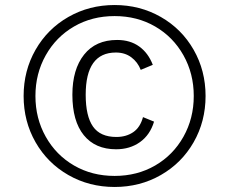

<svg xmlns="http://www.w3.org/2000/svg" viewBox="-20 -732 912 764"><path d="M74 -350Q74 -451 121.5 -534Q169 -617 252 -664.5Q335 -712 436 -712Q537 -712 620 -664.5Q703 -617 750.5 -534Q798 -451 798 -350Q798 -249 750.5 -166Q703 -83 620 -35.5Q537 12 436 12Q335 12 252 -35.5Q169 -83 121.5 -166Q74 -249 74 -350ZM751 -350Q751 -439 710 -512Q669 -585 597.5 -626.5Q526 -668 436 -668Q346 -668 274.5 -626.5Q203 -585 162 -512Q121 -439 121 -350Q121 -261 162 -188Q203 -115 274.5 -73.5Q346 -32 436 -32Q526 -32 597.5 -73.5Q669 -115 710 -188Q751 -261 751 -350ZM268 -355Q268 -456 314.5 -514.5Q361 -573 446 -573Q498 -573 534 -547Q570 -521 588 -474L540 -454Q528 -485 502.5 -504Q477 -523 441 -523Q321 -523 321 -355Q321 -270 350 -228.5Q379 -187 443 -187Q482 -187 510 -206Q538 -225 549 -266L593 -248Q577 -195 537 -166.5Q497 -138 442 -138Q359 -138 313.5 -194Q268 -250 268 -355Z"/></svg>

Font: Overpass ExtraLight
Style: Regular
Weight: 200
Designer: Delve Withrington, Thomas Jockin
Foundry: Delve Fonts
Version: Version 3.000;DELV;Overpass